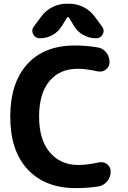

<svg xmlns="http://www.w3.org/2000/svg" viewBox="-20 -1004 674 1014"><path d="M502 -146.5Q507.8 -147.5 514.6 -147.5Q531.2 -147.5 544.9 -137.7Q564.5 -123 564.5 -98.6Q564.5 -69.3 546.4 -46.9Q528.3 -24.4 500 -19.5Q444.3 -10.7 385.7 -10.7Q381.8 -10.7 377.9 -10.7Q218.8 -10.7 126.5 -108.9Q34.2 -207 34.2 -387.7Q34.2 -565.4 123.5 -664.6Q212.9 -763.7 375 -763.7Q434.6 -763.7 494.1 -753.9Q522.5 -750 540.5 -727.5Q558.6 -705.1 558.6 -675.8Q558.6 -651.4 539.1 -636.7Q524.4 -626 508.8 -626Q502 -626 495.1 -627Q438.5 -640.6 389.6 -640.6Q294.9 -640.6 240.7 -575.2Q186.5 -509.8 186.5 -387.7Q186.5 -265.6 243.2 -199.2Q299.8 -132.8 392.6 -132.8Q443.4 -132.8 502 -146.5ZM343.8 -911.1Q341.8 -914.1 338.9 -914.1Q335.9 -914.1 334 -911.1L307.6 -868.2Q289.1 -836.9 257.8 -819.3Q226.6 -801.8 190.4 -801.8Q166 -801.8 155.3 -823.2Q150.4 -832 150.4 -841.8Q150.4 -852.5 159.2 -864.3L197.3 -916Q220.7 -948.2 256.3 -966.3Q292 -984.4 332 -984.4H345.7Q385.7 -984.4 421.4 -966.3Q457 -948.2 480.5 -916L518.6 -864.3Q527.3 -852.5 527.3 -841.8Q527.3 -832 522.5 -823.2Q511.7 -801.8 487.3 -801.8Q451.2 -801.8 419.9 -819.3Q388.7 -836.9 370.1 -868.2Z"/></svg>

Font: Gen Jyuu GothicX Bold
Style: Bold
Weight: 700
Designer: Ryoko NISHIZUKA (kana &amp; ideographs); Paul D. Hunt (Latin, Greek &amp; Cyrillic); Wenlong ZHANG (bopomofo); Sandoll C
Version: Version 1.058.20140828